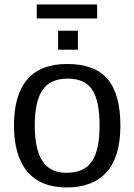

<svg xmlns="http://www.w3.org/2000/svg" viewBox="-20 -822 596 852"><path d="M514.2 -264.6C514.2 -358.1 495.1 -427 457 -471.4C418.9 -515.9 359.5 -538.1 278.8 -538.1C120.9 -538.1 42 -446.9 42 -264.6C42 -175.8 61.7 -107.8 101.1 -60.8C140.5 -13.8 198.7 9.8 275.9 9.8C353.4 9.8 412.4 -12.9 453.1 -58.1C493.8 -103.4 514.2 -172.2 514.2 -264.6ZM421.9 -264.6C421.9 -192.7 410.6 -139.8 387.9 -106C365.3 -72.1 327.6 -55.2 274.9 -55.2C226.4 -55.2 190.8 -72.7 168.2 -107.7C145.6 -142.7 134.3 -195 134.3 -264.6C134.3 -336.3 145.8 -388.9 168.7 -422.6C191.7 -456.3 228.8 -473.1 280.3 -473.1C331.4 -473.1 367.8 -456.6 389.4 -423.6C411.1 -390.5 421.9 -337.6 421.9 -264.6ZM237.8 -601.6H325.7V-685.5H237.8ZM411.1 -740.2V-802.2H143.1V-740.2Z"/></svg>

Font: Arimo
Style: Regular
Weight: 400
Designer: Steve Matteson
Foundry: Monotype Imaging Inc.
Version: Version 1.32